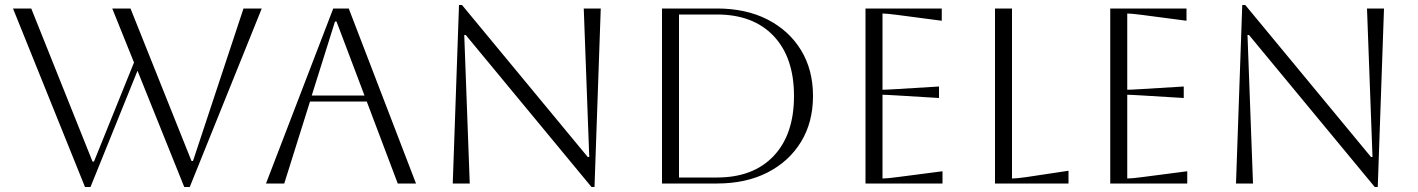

<svg xmlns="http://www.w3.org/2000/svg" viewBox="-20 -734 5671 768"><path d="M32 -700H105L350 -88H356L516 -484L429 -700H502L746 -90H752L954 -700H1027L739 14H717L530 -451L342 14H320Z M1044 0 1313 -700H1375L1644 0H1571L1447 -328H1220L1117 0ZM1320 -648 1227 -352H1438L1326 -648Z M1791 0 1816 -714H1828L2331 -106H2337L2315 -700H2383L2358 14H2346L1843 -594H1837L1859 0Z M2628 0V-700H2848Q2964 -700 3050 -656Q3136 -612 3184 -533.5Q3232 -455 3232 -350Q3232 -245 3184 -166.5Q3136 -88 3050 -44Q2964 0 2848 0ZM2848 -676H2696V-24H2848Q2993 -24 3074.5 -110Q3156 -196 3156 -350Q3156 -504 3074.5 -590Q2993 -676 2848 -676Z M3442 0V-700H3747V-651L3572 -674Q3526 -680 3510 -680V-375Q3523 -375 3572 -378L3736 -388V-342L3572 -352Q3523 -355 3510 -355V-20Q3528 -20 3573 -26L3750 -49V0Z M3960 -700H4028V-20Q4047 -20 4088 -26L4254 -51V0H3960Z M4421 0V-700H4726V-651L4551 -674Q4505 -680 4489 -680V-375Q4502 -375 4551 -378L4715 -388V-342L4551 -352Q4502 -355 4489 -355V-20Q4507 -20 4552 -26L4729 -49V0Z M4924 0 4949 -714H4961L5464 -106H5470L5448 -700H5516L5491 14H5479L4976 -594H4970L4992 0Z"/></svg>

Font: Aboreto
Style: Regular
Weight: 400
Designer: Dominik Jáger
Foundry: Dominik Jáger
Version: Version 1.001; ttfautohint (v1.8.4.7-5d5b)